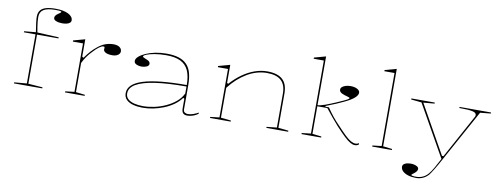

<svg xmlns="http://www.w3.org/2000/svg" viewBox="-72 -1151 4635 1771"><g transform="rotate(10 2245.0 -265.0)"><path d="M70 0V-10L187 -20V-480H78V-490L187 -500Q179 -548 174.5 -584.5Q170 -621 170 -643Q170 -679 187 -701.5Q204 -724 239 -734.5Q274 -745 329 -745Q366 -745 396 -739.5Q426 -734 448 -723Q470 -712 481.5 -697Q493 -682 493 -664Q493 -651 483 -642Q473 -633 454.5 -628Q436 -623 412 -623Q379 -623 354.5 -632.5Q330 -642 330 -661Q330 -673 338 -683Q346 -693 357 -700.5Q368 -708 376.5 -714Q385 -720 385 -725Q385 -730 373 -732Q361 -734 329 -734Q254 -734 219 -712Q184 -690 184 -643Q184 -624 186 -601Q188 -578 192 -553Q196 -528 201 -500L402 -490V-480H201V-20L335 -10V0Z M548 0V-10L633 -20V-474H538V-485L647 -515V-352L660 -344Q687 -382 713 -410.5Q739 -439 765 -459Q801 -489 837.5 -502Q874 -515 914 -515Q937 -515 954 -508.5Q971 -502 980.5 -490Q990 -478 990 -461Q990 -448 981 -437Q972 -426 956 -419.5Q940 -413 917 -413Q891 -413 872.5 -418Q854 -423 844 -432Q834 -441 834 -453Q834 -457 834.5 -459.5Q835 -462 835 -465Q835 -468 835 -471Q835 -479 823 -479Q808 -479 783.5 -461Q759 -443 731 -412Q705 -386 683 -355Q661 -324 647 -293V-20L732 -10V0Z M1409 -515Q1477 -515 1524 -500Q1571 -485 1600.5 -454Q1630 -423 1643 -375Q1656 -327 1656 -262V-37Q1656 -17 1668.5 -8.5Q1681 0 1698 0Q1720 0 1746.5 -9Q1773 -18 1796 -31V-20Q1782 -9 1764.5 -1Q1747 7 1729 11Q1711 15 1694 15Q1667 15 1654.5 0.5Q1642 -14 1642 -43Q1642 -76 1642 -92Q1642 -108 1642 -116.5Q1642 -125 1642 -133L1631 -140Q1604 -102 1563 -73Q1522 -44 1473.5 -24.5Q1425 -5 1374.5 5Q1324 15 1277 15Q1229 15 1188.5 4.5Q1148 -6 1124 -29.5Q1100 -53 1100 -91Q1100 -177 1234.5 -219.5Q1369 -262 1642 -262Q1642 -344 1618.5 -396.5Q1595 -449 1544 -474.5Q1493 -500 1409 -500Q1348 -500 1300 -491.5Q1252 -483 1225.5 -472Q1199 -461 1199 -451Q1199 -447 1207 -442.5Q1215 -438 1236 -430Q1270 -418 1270 -395Q1270 -376 1248 -366.5Q1226 -357 1200 -357Q1175 -357 1153 -367Q1131 -377 1131 -398Q1131 -419 1154 -439.5Q1177 -460 1216 -477.5Q1255 -495 1305 -505Q1355 -515 1409 -515ZM1642 -248Q1466 -248 1348.5 -230.5Q1231 -213 1172.5 -178.5Q1114 -144 1114 -91Q1114 -58 1136.5 -38Q1159 -18 1196 -9Q1233 0 1277 0Q1327 0 1381.5 -11.5Q1436 -23 1487.5 -46.5Q1539 -70 1580 -104Q1621 -138 1642 -183Z M2638 -10V0H2434V-10L2529 -20V-338Q2529 -420 2485.5 -460Q2442 -500 2352 -500Q2305 -500 2258 -486.5Q2211 -473 2166.5 -446.5Q2122 -420 2081 -383Q2040 -346 2005 -300V-20L2100 -10V0H1906V-10L1991 -20V-474H1896V-485L2005 -515V-346L2016 -339Q2067 -396 2122.5 -435Q2178 -474 2236.5 -494.5Q2295 -515 2352 -515Q2401 -515 2437.5 -504Q2474 -493 2497.5 -471Q2521 -449 2532 -416Q2543 -383 2543 -338V-20Z M2862 -20 2947 -10V0H2763V-10L2848 -20V-704H2753V-715L2862 -745ZM2855 -278V-288Q2884 -288 2930 -304.5Q2976 -321 3020 -340Q3058 -357 3085.5 -369Q3113 -381 3127.5 -390Q3142 -399 3142 -403Q3142 -407 3134.5 -410Q3127 -413 3115.5 -416Q3104 -419 3091.5 -423Q3079 -427 3067.5 -432.5Q3056 -438 3049 -446.5Q3042 -455 3042 -466Q3042 -481 3055 -492Q3068 -503 3089 -509Q3110 -515 3133 -515Q3156 -515 3175.5 -509.5Q3195 -504 3207.5 -493Q3220 -482 3220 -467Q3220 -444 3190.5 -418Q3161 -392 3099 -363Q3070 -349 3029.5 -331.5Q2989 -314 2936 -294V-287H2969Q2999 -243 3028.5 -206.5Q3058 -170 3088 -140Q3136 -88 3168.5 -57Q3201 -26 3225 -13Q3249 0 3269 0Q3277 0 3284.5 -2.5Q3292 -5 3300 -10V4Q3294 8 3288 10.5Q3282 13 3276.5 14Q3271 15 3264 15Q3245 15 3221 1.5Q3197 -12 3163 -44Q3129 -76 3079 -130Q3051 -161 3020.5 -198Q2990 -235 2956 -278Z M3524 -20 3609 -10V0H3425V-10L3510 -20V-704H3415V-715L3524 -745Z M3874 215Q3832 215 3799 205Q3766 195 3747 176.5Q3728 158 3728 134Q3728 123 3734.5 115.5Q3741 108 3751.5 103Q3762 98 3775.5 95.5Q3789 93 3803 93Q3822 93 3839 97.5Q3856 102 3867 110Q3878 118 3878 131Q3878 142 3871 152Q3864 162 3849 174Q3837 182 3831.5 187Q3826 192 3826 194Q3826 204 3874 204Q3906 204 3935 190.5Q3964 177 3985 151Q4004 129 4026 90Q4048 51 4075 0H4073L3802 -480L3704 -490V-500H3923V-490L3819 -481L4074 -27H4088L4312 -437Q4313 -440 4314 -443Q4315 -446 4315 -450Q4315 -461 4307 -469Q4299 -477 4280 -481.5Q4261 -486 4230.5 -488Q4200 -490 4155 -490V-500H4450V-490L4351 -480L4087 0Q4053 63 4027.5 104.5Q4002 146 3990 161Q3968 187 3938 201Q3908 215 3874 215Z"/></g></svg>

Font: Kalnia SemiExpanded Thin
Style: Regular
Weight: 250
Width: 6
Designer: Frida Medrano
Foundry: Frida Medrano
Version: Version 1.105